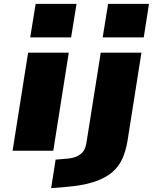

<svg xmlns="http://www.w3.org/2000/svg" viewBox="-20 -778 789 991"><path d="M136 -585 164 -758H375L347 -585ZM45 0 125 -506H335L255 0ZM510 -585 538 -758H749L722 -585ZM244 193 267 46 335 40Q372 36 396 17.5Q420 -1 426 -40L500 -506H710L638 -50Q630 -1 612 40Q594 81 558.5 111.5Q523 142 464.5 161Q406 180 319 187Z"/></svg>

Font: Nunito Sans 7pt Expanded Black
Style: Italic
Weight: 900
Width: 7
Italic angle: -9°
Designer: Vernon Adams
Foundry: Vernon Adams
Version: Version 3.101;gftools[0.9.27]